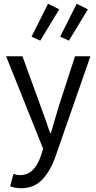

<svg xmlns="http://www.w3.org/2000/svg" viewBox="-20 -782 508 1011"><path d="M90.8 209Q60.1 209 33.2 199.2L50.8 133.8Q70.8 140.1 86.9 140.1Q161.6 140.1 195.8 37.1L207 1L12.2 -485.8H98.1L195.8 -217.8Q205.1 -193.4 222.4 -143.6Q239.7 -93.8 244.1 -81.1H248Q253.9 -100.1 267.3 -147.2Q280.8 -194.3 288.1 -217.8L375 -485.8H456.1L272.9 40Q244.6 120.1 201.7 164.6Q158.7 209 90.8 209ZM191.9 -567.9 146 -588.9 232.9 -762.2 292 -732.9ZM342.8 -567.9 296.9 -588.9 383.8 -762.2 442.9 -732.9Z"/></svg>

Font: Source Sans Pro
Style: Regular
Weight: 400
Designer: Paul D. Hunt
Foundry: Adobe Systems Incorporated
Version: Version 3.006;hotconv 1.0.111;makeotfexe 2.5.65597